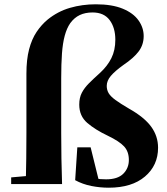

<svg xmlns="http://www.w3.org/2000/svg" viewBox="-20 -857 778 894"><path d="M32 0V-31L145 -41H194V0ZM100 0Q103 -119 103 -238V-514Q103 -580 115.5 -627.5Q128 -675 150.5 -708.5Q173 -742 202 -766Q249 -804 306 -820.5Q363 -837 426 -837Q502 -837 551.5 -816.5Q601 -796 625 -762Q649 -728 649 -689Q649 -649 626 -618Q603 -587 554 -554Q515 -526 496 -503.5Q477 -481 477 -457Q477 -438 486 -423Q495 -408 517.5 -391.5Q540 -375 581 -351Q652 -311 684 -267Q716 -223 716 -169Q716 -87 655 -35Q594 17 486 17Q446 17 405.5 9Q365 1 330 -18L340 -171H402L442 -9L377 -42Q406 -30 425 -26Q444 -22 474 -22Q528 -22 554 -48Q580 -74 580 -112Q580 -151 558 -175Q536 -199 482 -225Q423 -253 386 -285Q349 -317 349 -370Q349 -402 361 -425Q373 -448 394.5 -469.5Q416 -491 445 -517Q480 -549 498.5 -586Q517 -623 517 -672Q517 -728 490.5 -763.5Q464 -799 411 -799Q377 -799 351.5 -787Q326 -775 307 -749Q291 -726 281.5 -691Q272 -656 268.5 -607.5Q265 -559 265 -493V-238Q265 -179 266 -119Q267 -59 269 0Z"/></svg>

Font: Noto Serif JP ExtraLight Black
Style: Regular
Weight: 900
Version: Version 2.003-H1;hotconv 1.1.1;makeotfexe 2.6.0